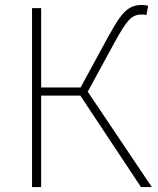

<svg xmlns="http://www.w3.org/2000/svg" viewBox="-20 -759 643 779"><path d="M110 -726H147V-404H307L414 -601Q444 -656 464 -684.5Q484 -713 505 -726Q526 -739 555 -739Q572 -739 581 -735L574 -698L562 -700H552Q524 -700 503 -677.5Q482 -655 446 -589L336 -387L596 0H552L306 -371H147V0H110Z"/></svg>

Font: Merged Yaku Han JP Thin
Style: Regular
Weight: 250
Designer: Ryoko NISHIZUKA 西塚涼子 (kana, bopomofo & ideographs); Paul D. Hunt (Latin, Greek & Cyrillic); Sandoll Communications 산돌커뮤니
Foundry: Adobe
Version: Version 2.004